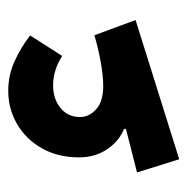

<svg xmlns="http://www.w3.org/2000/svg" viewBox="-14 -460 476 489"><g transform="rotate(-90 224.5 -215.0)"><path d="M68.7 -252.3Q68.7 -211.4 89.2 -180.9Q109.6 -150.4 141.1 -137.6V-132.8L30.3 -104.5L63.9 3L418.5 -108.2L379.7 -213.1Q344.2 -202.6 309.6 -196.6Q275 -190.6 250.5 -190.6Q211.1 -190.6 191.3 -208.6Q171.4 -226.5 171.4 -249.7Q171.4 -271 182.2 -286.3Q193 -301.6 211.3 -310Q229.5 -318.3 251.1 -318.3Q291.2 -318.3 327 -295L379.2 -376.7Q349.4 -399.9 314 -416.2Q278.6 -432.5 238.2 -432.5Q192.1 -432.5 153.5 -410Q114.9 -387.4 91.8 -346.8Q68.7 -306.1 68.7 -252.3Z"/></g></svg>

Font: Estedad VF
Style: Regular
Weight: 100
Designer: Amin Abedi
Version: Version 7.3